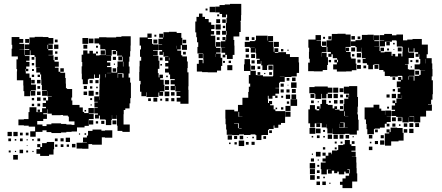

<svg xmlns="http://www.w3.org/2000/svg" viewBox="-20 -755 2279 990"><path d="M651 -355V-329H655V-249H652V-222H648V-196H626V-188H618V-166H617V-113H649V-75H611V-80H586V-107H583V-161H582V-142H558V-161H557V-137H554V-110H526V-137H523V-139H495V-159H490V-144H470V-164H485V-170H466V-198H484V-201H467V-227H484V-230H466V-258H492V-292H493V-321H494V-350H496V-371H491V-353H469V-371H465V-349H438V-346H433V-321H407V-346H402V-375H401V-413H404V-435H401V-473H409V-495H431V-479H441V-493H459V-479H475V-469H493V-471H524V-497H523V-501H497V-525H491V-531H467V-557H491V-563H529V-562H579V-565H606V-568H654V-520H653V-491H651V-463H647V-437H644V-412H648V-376H643V-355ZM377 -98V-77H349V-75H322V-72H295V-69H245V-74H220V-83H199V-75H164V-50H136V-78H161V-102H128V-107H103V-109H75V-139H103V-141H127V-177H132V-202H168V-177H197V-197H217V-204H200V-224H217V-237H228V-256H247V-258H224V-285H223V-261H197V-287H221V-290H196V-317H193V-346H192V-371H187V-381H167V-407H185V-408H164V-462H158V-471H137V-495H134V-470H108V-466H132V-442H115V-436H132V-412H115V-400H126V-388H114V-399H112V-387H113V-376H132V-354H140V-319H165V-289H139V-286H162V-262H138V-285H135V-259H105V-285H101V-314H100V-341H67V-387H68V-399H65V-449H72V-464H40V-504H43V-524H40V-564H80V-554H100V-534H80V-529H105V-499H80V-498H104V-472H106V-498H131V-502H108V-526H131V-533H132V-562H159V-565H201V-564H230V-559H255V-529H230V-526H252V-502H229V-496H252V-472H230V-470H256V-445H261V-437H283V-411H263V-406H282V-385H291V-380H316V-353H319V-324H320V-300H326V-296H352V-252H348V-237H353V-214H390V-201H407V-178H414V-172H436V-198H464V-170H438V-167H463V-141H438V-106H416V-98ZM405 -559H435V-529H405ZM438 -556H462V-532H438ZM110 -554H130V-534H110ZM263 -551H277V-537H263ZM259 -525H281V-503H259ZM228 -524H225V-503H228ZM430 -524V-504H410V-524ZM475 -519H485V-509H475ZM586 -438H613V-463H610V-444H590V-464H609V-468H584V-492H579V-475H561V-493H578V-497H556V-468H527V-467H553V-441H532V-433H549V-415H532V-409H555V-381H584V-410H586ZM499 -473V-495H521V-473ZM264 -478V-490H276V-478ZM475 -489H485V-479H475ZM278 -446H262V-462H278ZM562 -462H578V-446H562ZM143 -461H157V-447H143ZM614 -412H616V-437H614ZM144 -430H156V-418H144ZM573 -427V-421H567V-427ZM291 -403H309V-385H291ZM579 -385H561V-403H579ZM145 -389V-399H155V-389ZM531 -378H553V-379H531ZM611 -355H617V-376H612V-378H587V-354H589V-375H611ZM526 -356V-373H524V-356ZM156 -358H144V-370H156ZM174 -358V-370H186V-358ZM159 -325H141V-343H159ZM189 -325H171V-343H189ZM442 -342H458V-326H442ZM472 -342H488V-326H472ZM412 -296V-312H428V-296ZM187 -311V-297H173V-311ZM456 -310V-298H444V-310ZM476 -300V-308H484V-300ZM463 -261H437V-287H463ZM189 -265H171V-283H189ZM429 -265H411V-283H429ZM487 -267H473V-281H487ZM494 -240H495V-256H494ZM189 -235H171V-253H189ZM203 -237V-251H217V-237ZM144 -250H156V-238H144ZM445 -249H455V-239H445ZM173 -221H187V-207H173ZM156 -208H144V-220H156ZM453 -217V-211H447V-217ZM295 -119V-116H322V-113H349V-111H364V-129H335V-154H330V-159H305V-162H293V-161H247V-169H225V-191H223V-171H203V-166H222V-142H203V-131H172V-113H199V-105H220V-114H245V-119ZM186 -190V-178H174V-190ZM424 -188V-180H416V-188ZM461 -135V-113H439V-135ZM580 -114H560V-134H580ZM502 -132H518V-116H502ZM474 -118V-130H486V-118ZM503 -81H521V-83H559V-45H521V-47H505V-9H455V-12H436V12H404V11H375V-19H404V-20H428V-22H408V-46H428V-56H434V-80H457V-87H503ZM41 -53H19V-75H41ZM49 -75H71V-53H49ZM83 -71H97V-57H83ZM127 -57H113V-71H127ZM424 -60H416V-68H424ZM393 -67V-61H387V-67ZM341 -23H319V-45H341ZM308 -26H292V-42H308ZM37 -27H23V-41H37ZM97 -27H83V-41H97ZM173 -27V-41H187V-27ZM277 -27H263V-41H277ZM56 -38H64V-30H56ZM154 -30H146V-38H154ZM117 -37H123V-31H117ZM197 -17H221V-23H259V15H256V42H233V49H187V38H168V14H187V4H172V-12H188V3H197ZM369 5H351V-13H369ZM307 3H293V-11H307ZM276 2H264V-10H276ZM336 2H324V-10H336ZM122 -6V-2H118V-6ZM99 35H81V17H99ZM35 31H25V21H35ZM125 31H115V21H125ZM63 23V29H57V23ZM153 29H147V23H153ZM72 68H48V44H72Z M946 -404V-382H952V-310H951V-292H952V-220H910V-231H891V-251H910V-260H890V-282H910V-284H884V-311H882V-290H860V-312H881V-320H860V-342H881V-347H857V-371H851V-381H831V-401H848V-412H832V-430H848V-441H831V-461H848V-463H823V-486H820V-472H802V-490H816V-497H797V-525H816V-527H797V-555H820V-561H801V-581H821V-562H823V-589H851V-591H891V-585H915V-560H920V-524H944V-498H918V-522H912V-500H894V-494H914V-470H920V-464H944V-438H948V-404ZM806 -344H824V-318H828V-284H804V-281H821V-261H801V-278H797V-255H735V-279H733V-259H709V-282H702V-320H705V-338H698V-384H699V-413H700V-442H708V-462H702V-500H707V-520H700V-562H740V-582H762V-560H742V-554H764V-529H769V-526H796V-496H769V-493H793V-469H769V-467H797V-442H802V-400H794V-378H798V-356H802V-370H820V-352H806ZM776 -576H786V-566H776ZM771 -551H791V-531H771ZM922 -550H940V-532H922ZM890 -519H889V-504H890ZM938 -488V-474H924V-488ZM804 -458H818V-444H804ZM851 -444H853V-458H851ZM815 -425V-417H807V-425ZM837 -357V-365H845V-357ZM852 -320H830V-342H852ZM851 -311V-291H831V-311ZM853 -259H829V-283H853ZM880 -262H862V-280H880ZM791 -231H771V-251H791ZM849 -233H833V-249H849ZM879 -233H863V-249H879ZM758 -234H744V-248H758ZM816 -236H806V-246H816Z M1128 -459V-473H1141V-483H1122V-509H1141V-510H1119V-542H1142V-548H1127V-564H1143V-549H1146V-575H1148V-596H1145V-636H1148V-663H1151V-680H1145V-666H1125V-683H1112V-691H1090V-721H1112V-729H1139V-732H1166V-735H1224V-677H1223V-648H1220V-642H1221V-590H1214V-567H1184V-549H1188V-520H1189V-472H1180V-451H1150V-472H1142V-459ZM1061 -720H1089V-692H1061ZM1040 -711H1050V-701H1040ZM1094 -479H1118V-457H1126V-415H1120V-391H1099V-382H1051V-383H1022V-386H995V-426H1005V-446H1025V-429H1029V-449H1028V-478H1027V-479H998V-513H1002V-537H996V-563H992V-588H987V-644H993V-668H1006V-685H1024V-668H1037V-657H1056V-640H1069V-627H1086V-605H1069V-595H1084V-577H1067V-571H1090V-515H1093V-538H1117V-514H1094V-508H1117V-484H1094ZM1100 -671V-681H1110V-671ZM1115 -636H1095V-656H1115ZM1126 -655H1144V-637H1126ZM1118 -603H1092V-629H1118ZM1141 -622V-610H1129V-622ZM1095 -596H1115V-576H1095ZM1145 -576H1125V-596H1145ZM1520 -461V-433H1522V-379H1510V-361H1483V-358H1448V-333H1423V-328H1419V-302H1400V-300H1419V-272H1400V-262H1411V-250H1399V-261H1385V-246H1365V-261H1361V-243H1362V-224H1367V-234H1383V-218H1373V-212H1391V-191H1400V-182H1451V-150H1450V-121H1429V-112H1415V-96H1395V-108H1391V-90H1366V-85H1362V-59H1333V-58H1328V-33H1302V-58H1297V-62H1272V-59H1238V-62H1213V-58H1177V-60H1149V-87H1146V-114H1143V-143H1142V-189H1188V-181H1207V-214H1230V-251H1260V-281H1263V-308H1270V-324H1263V-368H1271V-389H1238V-423H1241V-450H1269V-423H1272V-390H1299V-368H1307V-367H1336V-361H1387V-364H1389V-421H1363V-418H1357V-394H1333V-418H1327V-440H1325V-426H1305V-446H1319V-452H1301V-480H1299V-505H1297V-484H1273V-508H1294V-509H1268V-513H1242V-539H1268V-543H1294V-547H1300V-571H1360V-546H1362V-569H1388V-543H1365V-540H1389V-512H1391V-488H1395V-506H1415V-486H1397V-482H1415V-486H1455V-476H1475V-461ZM1246 -565H1264V-547H1246ZM1112 -563V-549H1098V-563ZM1278 -563H1292V-549H1278ZM1392 -539H1418V-513H1392ZM1246 -505H1264V-487H1246ZM1429 -502H1441V-490H1429ZM1462 -499H1468V-493H1462ZM1004 -477H1026V-455H1004ZM1091 -477V-461H1092V-477ZM1275 -476H1295V-456H1275ZM1263 -474V-458H1247V-474ZM1293 -444V-428H1277V-444ZM1159 -430V-442H1171V-430ZM1140 -431H1130V-441H1140ZM1178 -393H1152V-419H1178ZM1364 -417H1386V-395H1364ZM1295 -396H1275V-416H1295ZM1308 -413H1322V-399H1308ZM1322 -369H1308V-383H1322ZM1382 -383V-369H1368V-383ZM1342 -373V-379H1348V-373ZM1447 -360H1423V-359H1447ZM1486 -337V-355H1504V-337ZM1458 -353H1472V-339H1458ZM1509 -302H1481V-330H1509ZM1427 -324H1443V-308H1427ZM1467 -318V-314H1463V-318ZM1485 -276V-296H1505V-276ZM1427 -294H1443V-278H1427ZM1473 -278H1457V-294H1473ZM1507 -244H1483V-268H1507ZM1476 -245H1454V-267H1476ZM1430 -251V-261H1440V-251ZM1512 -209H1478V-243H1512ZM1471 -232V-220H1459V-232ZM1478 -183H1452V-209H1478ZM1441 -190H1429V-202H1441ZM1409 -200V-192H1401V-200ZM1478 -153H1452V-179H1478ZM1230 -153V-154H1213V-178H1210V-153ZM1187 -120V-118H1207V-94H1211V-119H1208V-120ZM1226 -92H1213V-90H1226ZM1382 -69H1368V-83H1382ZM1176 -35H1154V-57H1176ZM1216 -37V-55H1234V-37ZM1203 -38H1187V-54H1203ZM1352 -39H1338V-53H1352ZM1281 -42V-50H1289V-42ZM1253 -44V-48H1257V-44ZM1239 -2H1211V-30H1239ZM1293 -8H1277V-24H1293ZM1262 -9H1248V-23H1262ZM1201 -10H1189V-22H1201ZM1169 -12H1161V-20H1169Z M1686 -487H1668V-513H1664V-547H1689V-552H1691V-580H1720V-581H1762V-577H1788V-513H1762V-509H1761V-493H1762V-509H1780V-491H1764V-487H1788V-460H1791V-453H1814V-427H1818V-393H1794V-387H1765V-386H1717V-397H1698V-423H1717V-433H1704V-447H1718V-434H1723V-447H1718V-455H1696V-475H1689V-462H1673V-478H1686ZM2206 -361V-341H2212V-269H2210V-241H2203V-218H2187V-216H2207V-184H2177V-154H2147V-124H2115V-155H2091V-153H2114V-127H2088V-150H2087V-124H2055V-150H2051V-152H2023V-157H1998V-183H2017V-189H2000V-211H2017V-223H2004V-237H2018V-224H2024V-247H2051V-249H2030V-271H2044V-280H2031V-300H2044V-305H2026V-335H2047V-342H2033V-358H2049V-344H2055V-362H2053V-364H2031V-360H1991V-363H1964V-386H1957V-394H1935V-423H1910V-421H1903V-398H1879V-421H1872V-429H1850V-451H1865V-455H1846V-483H1844V-509H1843V-488H1819V-512H1813V-518H1789V-542H1813V-548H1840V-551H1846V-575H1875V-576H1907V-549H1908V-573H1934V-547H1910V-543H1934V-517H1910V-516H1937V-492H1942V-509H1960V-491H1943V-485H1963V-488H1999V-467H2004V-477H2018V-464H2032V-479H2050V-464H2055V-486H2056V-513H2054V-515H2026V-543H2024V-547H2001V-540H1965V-516H1937V-544H1961V-546H1937V-574H1961V-580H2001V-573H2024V-577H2058V-547H2080V-551H2107V-554H2155V-525H2186V-475H2180V-455H2206V-428H2209V-399H2210V-361ZM1644 -387H1598V-388H1569V-432H1577V-452H1573V-488H1574V-509H1570V-551H1607V-574H1635V-546H1612V-544H1635V-518H1639V-513H1664V-487H1639V-483H1664V-460H1671V-420H1667V-394H1644ZM1792 -569H1810V-551H1792ZM1673 -552V-568H1689V-552ZM1824 -567H1838V-553H1824ZM1646 -565H1656V-555H1646ZM1640 -541H1662V-519H1640ZM1972 -539H1990V-521H1972ZM2007 -534H2015V-526H2007ZM1791 -510H1811V-490H1791ZM2031 -510H2051V-490H2031ZM2089 -362H2087V-344H2089V-362H2113V-339H2117V-364H2142V-369H2149V-392H2172V-393H2144V-397H2118V-423H2144V-427H2147V-451H2142V-475H2139V-462H2123V-478H2136V-486H2117V-506H2113V-488H2089V-509H2086V-486H2087V-484H2115V-456H2087V-424H2068V-422H2083V-398H2089V-396H2117V-364H2089ZM1986 -495H1976V-505H1986ZM2013 -498H2009V-502H2013ZM1637 -482V-463H1638V-482ZM1842 -459H1820V-481H1842ZM1807 -476V-464H1795V-476ZM2175 -451V-428H2176V-451ZM1823 -432V-448H1839V-432ZM2124 -447H2138V-433H2124ZM1675 -434V-446H1687V-434ZM2106 -435H2096V-445H2106ZM1841 -400H1821V-420H1841ZM1911 -400V-420H1931V-400ZM1854 -417H1868V-403H1854ZM2104 -407H2098V-413H2104ZM2121 -370V-390H2141V-370ZM2004 -357H2018V-343H2004ZM1823 -165H1826V-138H1829V-82H1820V-61H1782V-65H1758V-63H1724V-64H1695V-92H1694V-67H1668V-93H1664V-114H1663V-98H1639V-120H1631V-121H1612V-120H1631V-100H1611V-119H1603V-98H1579V-119H1570V-191H1578V-213H1604V-191H1612V-186H1626V-193H1614V-207H1628V-195H1632V-219H1640V-241H1662V-219H1670V-214H1695V-196H1704V-207H1718V-193H1707V-190H1731V-184H1752V-219H1755V-246H1776V-253H1764V-267H1778V-255H1780V-272H1753V-308H1780V-311H1822V-255H1826V-205H1824V-177H1823ZM1694 -303V-277H1670V-271H1663V-248H1639V-271H1636V-245H1606V-271H1602V-274H1575V-306H1602V-309H1670V-303ZM1698 -303H1724V-277H1698ZM1731 -300H1751V-280H1731ZM2017 -296V-284H2005V-296ZM1692 -271V-249H1670V-271ZM1700 -271H1722V-249H1700ZM2022 -249H2000V-271H2022ZM1581 -270H1601V-250H1581ZM1973 -268H1989V-252H1973ZM1734 -253V-267H1748V-253ZM2052 -250H2053V-263H2052ZM1720 -239V-221H1702V-239ZM1732 -239H1750V-221H1732ZM1598 -237V-223H1584V-237ZM1686 -235V-225H1676V-235ZM1624 -233V-227H1618V-233ZM1964 -117V-97H1939V-92H1912V-89H1908V-63H1874V-89H1870V-116H1867V-139H1860V-201H1906V-215H1936V-195H1946V-184H1965V-163H1966V-185H1996V-155H1974V-154H1995V-126H1974V-117ZM1749 -208V-192H1733V-208ZM1986 -205V-195H1976V-205ZM1776 -156V-157H1758V-181H1755V-157H1758V-156ZM2001 -150H2021V-130H2001ZM2051 -130H2031V-150H2051ZM1729 -97H1757V-123H1734V-121H1752V-99H1730V-117H1729ZM2091 -100V-120H2111V-100ZM2141 -100H2121V-120H2141ZM2080 -101H2062V-119H2080ZM2019 -118V-102H2003V-118ZM1988 -117V-103H1974V-117ZM2037 -106V-114H2045V-106ZM2028 -95H2056V-70H2061V-30H2035V-26H1997V-4H1965V-33H1964V-67H1987V-72H1973V-88H1989V-74H1994V-97H2028ZM1773 -96H1758V-95H1773ZM1606 -65H1576V-95H1606ZM1633 -68H1609V-92H1633ZM2112 -69H2090V-91H2112ZM2080 -71H2062V-89H2080ZM1914 -73V-87H1928V-73ZM1646 -85H1656V-75H1646ZM1670 -61H1692V-39H1670ZM1700 -61H1722V-39H1700ZM1731 -60H1751V-40H1731ZM1762 -41V-59H1780V-41ZM1900 -41H1882V-59H1900ZM1959 -58V-42H1943V-58ZM1614 -43V-57H1628V-43ZM1587 -54H1595V-46H1587ZM1655 -54V-46H1647V-54ZM1798 -47V-53H1804V-47ZM1818 112H1819V139H1822V181H1796V215H1746V198H1733V182H1746V165H1762V151H1780V139H1783V118H1771V121H1780V139H1762V130H1755V144H1727V130H1719V138H1703V125H1691V140H1671V120H1686V119H1665V144H1637V117H1634V83H1659V78H1643V62H1659V48H1673V32H1689V40H1692V21H1719V18H1724V-7H1750V-11H1758V-33H1784V-11H1792V-2H1813V22H1792V27H1814V53H1794V54H1817V83H1818ZM1962 -9H1940V-31H1962ZM1929 -12H1913V-28H1929ZM1808 -13H1794V-27H1808ZM1706 -25H1716V-15H1706ZM1746 -25V-15H1736V-25ZM1887 -16V-24H1895V-16ZM1900 19H1882V1H1900ZM1657 16H1645V4H1657ZM1716 15H1706V5H1716ZM1633 52H1609V28H1633ZM1643 48V32H1659V48ZM1594 37V43H1588V37ZM1599 78H1583V62H1599ZM1618 73V67H1624V73ZM1605 114H1577V86H1605ZM1626 105H1616V95H1626ZM1604 143H1578V117H1604ZM1628 137H1614V123H1628ZM1603 172H1579V148H1603ZM1628 167H1614V153H1628ZM1647 164V156H1655V164ZM1630 199H1612V181H1630ZM1660 199H1642V181H1660ZM1684 193H1678V187H1684Z"/></svg>

Font: Rubik-Storm
Style: Regular
Weight: 400
Designer: NaN (generative design), Hubert & Fischer (Rubik source font outlines)
Foundry: NaN, Hubert & Fischer
Version: Version 1.000